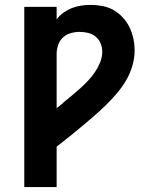

<svg xmlns="http://www.w3.org/2000/svg" viewBox="-20 -763 640 783"><path d="M79 0V-735H211V-684Q223 -700 239 -711.5Q255 -723 273 -730Q291 -737 310 -740Q329 -743 349 -743Q373 -743 397.5 -738.5Q422 -734 443 -722Q464 -710 481 -691.5Q498 -673 508.5 -651Q519 -629 524 -605Q529 -581 529 -557Q529 -525 519.5 -493.5Q510 -462 493.5 -434Q477 -406 455.5 -381Q434 -356 410.5 -333Q387 -310 362.5 -289Q338 -268 313 -247Q288 -226 262.5 -205.5Q237 -185 211 -165V0ZM211 -322Q218 -327 224.5 -332.5Q231 -338 237 -343L240 -346Q257 -360 274.5 -374.5Q292 -389 308.5 -404Q325 -419 340 -435Q355 -451 367.5 -469.5Q380 -488 388.5 -509Q397 -530 397 -553Q397 -570 390 -586.5Q383 -603 369.5 -614Q356 -625 338.5 -629Q321 -633 304 -633Q286 -633 267.5 -627.5Q249 -622 236 -609.5Q223 -597 217 -579Q211 -561 211 -543Z"/></svg>

Font: Iosevka Extrabold Extended
Style: Regular
Weight: 800
Width: 7
Monospace: yes
Designer: Belleve Invis
Foundry: Belleve Invis
Version: Version 32.5.0; ttfautohint (v1.8.4)